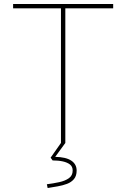

<svg xmlns="http://www.w3.org/2000/svg" viewBox="-20 -720 636 967"><path d="M287 0V-678H46V-700H550V-678H309V0ZM220 227 216 208Q248 204 278 197.5Q308 191 327 177.5Q346 164 346 139Q346 119 332.5 108.5Q319 98 296.5 93Q274 88 245 88L235 74L287 0H309L258 70Q312 71 339 89Q366 107 366 139Q366 166 352.5 182Q339 198 317.5 206Q296 214 270.5 218.5Q245 223 220 227Z"/></svg>

Font: Lexend Exa Thin
Style: Regular
Weight: 250
Designer: Bonnie Shaver-Troup, Thomas Jockin
Foundry: Lexend
Version: Version 1.007